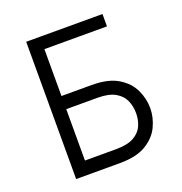

<svg xmlns="http://www.w3.org/2000/svg" viewBox="-127 -810 870 920"><g transform="rotate(-20 308.0 -350.0)"><path d="M125 -637V-700H495V-637ZM106 0V-700H176V-398H330Q414 -398 463.5 -368Q513 -338 534.5 -292.2Q556 -246.5 556 -199Q556 -151.5 534.5 -105.8Q513 -60 463.5 -30Q414 0 330 0ZM176 -69H335Q392.5 -69 425 -87Q457.5 -105 470.8 -134.5Q484 -164 484 -199Q484 -234 470.8 -264Q457.5 -294 425 -312.5Q392.5 -331 335 -331H176Z"/></g></svg>

Font: Overpass Mono Light
Style: Regular
Weight: 300
Monospace: yes
Designer: Delve Withrington, Dave Bailey
Foundry: Delve Fonts LLC
Version: Version 4.000